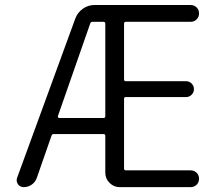

<svg xmlns="http://www.w3.org/2000/svg" viewBox="-20 -773 893 770"><path d="M282.2 -699.2Q291 -722.7 312 -737.8Q333 -752.9 359.4 -752.9H744.1Q758.8 -752.9 768.6 -743.2Q778.3 -733.4 778.3 -719.2Q778.3 -705.1 768.6 -695.3Q758.8 -685.5 744.1 -685.5H484.4Q477.5 -685.5 477.5 -677.7V-455.1Q477.5 -447.3 484.4 -447.3H726.6Q739.3 -447.3 748.5 -438Q757.8 -428.7 757.8 -415.5Q757.8 -402.3 748.5 -393.1Q739.3 -383.8 726.6 -383.8H484.4Q477.5 -383.8 477.5 -377V-97.7Q477.5 -89.8 484.4 -89.8H744.1Q758.8 -89.8 768.6 -80.1Q778.3 -70.3 778.3 -56.2Q778.3 -42 768.6 -32.2Q758.8 -22.5 744.1 -22.5H460Q436.5 -22.5 419.4 -39.6Q402.3 -56.6 402.3 -80.1V-228.5Q402.3 -235.4 394.5 -235.4H195.3Q188.5 -235.4 186.5 -228.5L127.9 -60.5Q122.1 -43 107.4 -32.7Q92.8 -22.5 75.2 -22.5Q60.5 -22.5 51.8 -34.2Q46.9 -42 46.9 -49.8Q46.9 -54.7 48.8 -60.5ZM211.9 -306.6Q211.9 -303.7 213.4 -301.8Q214.8 -299.8 216.8 -299.8H394.5Q402.3 -299.8 402.3 -306.6V-677.7Q402.3 -685.5 394.5 -685.5H351.6Q343.8 -685.5 341.8 -678.7Z"/></svg>

Font: Gen Jyuu Gothic Normal
Style: Regular
Weight: 300
Designer: [Source Han Sans]
Ryoko NISHIZUKA  (kana & ideographs); Paul D. Hunt (Latin, Greek & Cyrillic); Wenlong ZHANG  (bopomofo
Version: Version 1.002.20150607